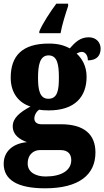

<svg xmlns="http://www.w3.org/2000/svg" viewBox="-33 -786 565 1040"><path d="M180 -616V-606H295C302 -648 323 -715 336 -753V-766H272C240 -723 197 -658 180 -616ZM211 234C396 234 484 160 484 40C484 -58 423 -113 297 -113H191C171 -113 153 -122 153 -144C153 -165 168 -186 180 -192C191 -189 219 -188 231 -188C373 -188 436 -262 436 -370C436 -429 411 -469 382 -496C389 -499 398 -505 411 -505C423 -505 443 -493 443 -459C495 -459 512 -489 512 -523C512 -555 489 -584 448 -584C401 -584 374 -557 345 -524C311 -542 279 -550 231 -550C88 -550 25 -484 25 -365C25 -279 72 -228 132 -209C75 -178 36 -147 36 -102C36 -53 76 -30 113 -16C36 -9 -13 35 -13 101C-13 188 61 234 211 234ZM229 -251C182 -251 173 -300 173 -364C173 -431 182 -486 230 -486C279 -486 286 -433 286 -365C286 -299 279 -251 229 -251ZM214 170C162 170 117 148 117 100C117 44 157 27 182 27H296C336 27 353 50 353 81C353 137 300 170 214 170Z"/></svg>

Font: Noto Serif Sinhala Condensed Black
Style: Regular
Weight: 900
Width: 3
Designer: Jelle Bosma - Monotype Design Team
Foundry: Monotype Imaging Inc.
Version: Version 2.007